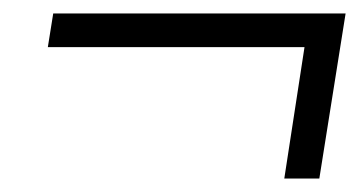

<svg xmlns="http://www.w3.org/2000/svg" viewBox="-20 -434 538 285"><path d="M402 -169 432 -364H51L59 -414H493L454 -169Z"/></svg>

Font: Nunito Sans 7pt Condensed Light
Style: Italic
Weight: 300
Width: 3
Italic angle: -9°
Designer: Vernon Adams
Foundry: Vernon Adams
Version: Version 3.101;gftools[0.9.27]